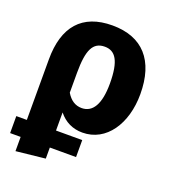

<svg xmlns="http://www.w3.org/2000/svg" viewBox="-144 -652 871 977"><g transform="rotate(20 291.0 -163.0)"><path d="M339 17C468 17 550 -107 550 -267C550 -450 461 -548 298 -548C134 -548 52 -452 52 -275V53H-5V145H52V222L210 205V145H352V53H210V-45C243 -4 286 17 339 17ZM298 -433C355 -433 386 -389 386 -265C386 -153 352 -99 293 -99C258 -99 231 -117 210 -152V-260C210 -383 234 -433 298 -433Z"/></g></svg>

Font: Fira Sans
Style: Bold
Weight: 700
Designer: Carrois Corporate & Edenspiekermann AG
Foundry: Carrois Corporate GbR & Edenspiekermann AG
Version: Version 4.203